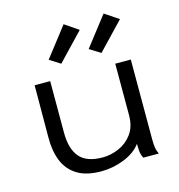

<svg xmlns="http://www.w3.org/2000/svg" viewBox="-105 -790 836 895"><g transform="rotate(-15 312.5 -343.0)"><path d="M276 11Q203 11 159 -16.5Q115 -44 95.5 -93Q76 -142 77 -208L78 -457H153V-208Q153 -130 187 -90Q221 -50 298 -50Q338 -50 377 -67Q416 -84 441.5 -119Q467 -154 467 -209V-457H542V-71Q542 -53 544 -35.5Q546 -18 555 0H480Q471 -17 469.5 -35Q468 -53 468 -70Q440 -32 386 -10.5Q332 11 276 11ZM418 -522 365 -555 475 -697 542 -652ZM224 -522 172 -555 282 -697 348 -652Z"/></g></svg>

Font: Inconsolata Expanded Thin
Style: Regular
Weight: 100
Width: 7
Monospace: yes
Designer: Raph Levien, Cyreal, Brenton Simpson
Foundry: Raph Levien, Cyreal, Google
Version: Version 3.100; ttfautohint (v1.8.4.7-5d5b)